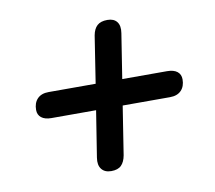

<svg xmlns="http://www.w3.org/2000/svg" viewBox="-62 -607 725 647"><g transform="rotate(-10 300.0 -284.0)"><path d="M269 -32Q247 -32 236 -46Q225 -60 229 -85L254 -243H101Q79 -243 67 -252.5Q55 -262 55 -279Q55 -303 68.5 -317Q82 -331 107 -331H268L293 -492Q297 -514 309 -525Q321 -536 344 -536Q366 -536 376.5 -522.5Q387 -509 383 -484L359 -331H512Q535 -331 547 -321.5Q559 -312 559 -295Q559 -271 545.5 -257Q532 -243 507 -243H345L319 -77Q315 -55 303.5 -43.5Q292 -32 269 -32Z"/></g></svg>

Font: Nunito ExtraLight
Style: Bold Italic
Weight: 700
Italic angle: -9°
Version: Version 3.602